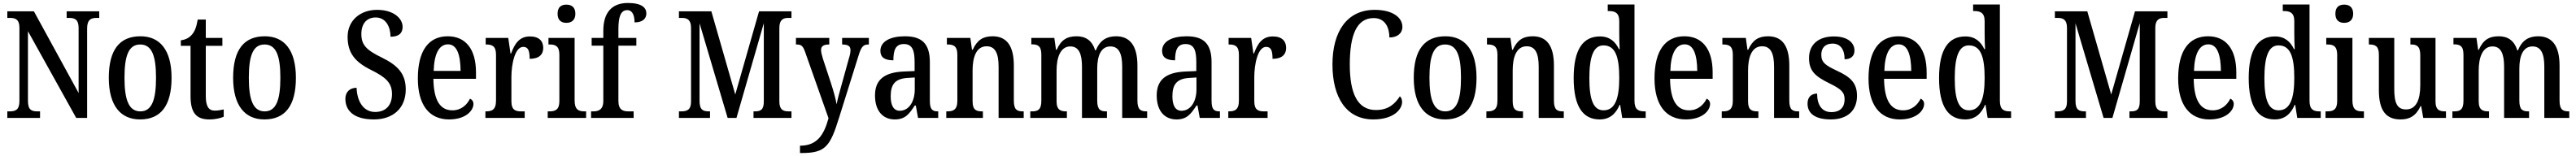

<svg xmlns="http://www.w3.org/2000/svg" viewBox="-20 -790 17235 1045"><path d="M29 0H248V-44H230C192 -44 167 -53 167 -114V-581L490 0H563V-600C563 -659 590 -670 626 -670H644V-714H426V-670H443C479 -670 506 -660 506 -604V-167L207 -714H29V-670H47C82 -670 110 -661 110 -604V-114C110 -53 83 -44 44 -44H29Z M917 10C1055 10 1128 -81 1128 -269C1128 -456 1049 -547 920 -547C780 -547 708 -456 708 -269C708 -81 788 10 917 10ZM919 -44C842 -44 813 -121 813 -269C813 -417 841 -492 918 -492C996 -492 1024 -417 1024 -269C1024 -121 996 -44 919 -44Z M1381 10C1424 10 1459 0 1477 -8V-57C1458 -53 1440 -49 1417 -49C1376 -49 1357 -78 1357 -147V-483H1468V-536H1357V-659H1303C1294 -607 1283 -580 1265 -559C1247 -537 1222 -524 1190 -520V-483H1255V-146C1255 -30 1297 10 1381 10Z M1749 10C1887 10 1960 -81 1960 -269C1960 -456 1881 -547 1752 -547C1612 -547 1540 -456 1540 -269C1540 -81 1620 10 1749 10ZM1751 -44C1674 -44 1645 -121 1645 -269C1645 -417 1673 -492 1750 -492C1828 -492 1856 -417 1856 -269C1856 -121 1828 -44 1751 -44Z M2482 10C2609 10 2695 -64 2695 -191C2695 -296 2642 -352 2534 -405C2428 -456 2398 -492 2398 -562C2398 -631 2433 -673 2494 -673C2562 -673 2593 -610 2593 -544C2647 -544 2674 -566 2674 -610C2674 -666 2615 -724 2503 -724C2392 -724 2306 -654 2306 -543C2306 -436 2355 -375 2462 -322C2558 -274 2603 -238 2603 -160C2603 -85 2562 -40 2490 -40C2416 -40 2370 -104 2366 -202C2322 -202 2291 -175 2291 -128C2291 -50 2346 10 2482 10Z M2985 10C3098 10 3148 -50 3148 -94C3148 -112 3137 -124 3125 -129C3104 -87 3066 -51 3007 -51C2926 -51 2882 -116 2880 -262H3165V-305C3165 -463 3094 -547 2976 -547C2849 -547 2776 -452 2776 -264C2776 -90 2850 10 2985 10ZM3062 -315H2882C2885 -429 2918 -493 2978 -493C3038 -493 3061 -422 3062 -315Z M3228 0H3491V-44H3467C3431 -44 3402 -52 3402 -111V-274C3402 -361 3426 -476 3481 -476C3514 -476 3524 -451 3524 -396C3586 -396 3615 -424 3615 -469C3615 -515 3587 -546 3526 -546C3455 -546 3424 -497 3400 -432H3396L3381 -536H3230V-492H3233C3271 -492 3299 -483 3299 -424V-116C3299 -53 3270 -44 3231 -44H3228Z M3770 -637C3803 -637 3830 -654 3830 -698C3830 -743 3803 -759 3770 -759C3736 -759 3711 -743 3711 -698C3711 -654 3736 -637 3770 -637ZM3645 0H3902V-44H3891C3852 -44 3825 -55 3825 -117V-536H3650V-492H3659C3697 -492 3723 -481 3723 -423V-113C3723 -54 3695 -44 3656 -44H3645Z M3935 0H4220V-44H4185C4150 -44 4118 -53 4118 -114V-484H4238V-536H4118V-595C4118 -679 4134 -722 4177 -722C4216 -722 4226 -679 4226 -640C4280 -640 4305 -665 4305 -700C4305 -738 4275 -770 4181 -770C4073 -770 4017 -704 4017 -584V-536H3939V-484H4017V-114C4017 -53 3982 -44 3950 -44H3935Z M4523 0H4731V-44H4724C4685 -44 4661 -53 4661 -114V-634L4849 0H4908L5091 -635V-112C5091 -55 5071 -44 5031 -44H5022V0H5276V-44H5257C5220 -44 5195 -55 5195 -111V-603C5195 -659 5222 -670 5254 -670H5276V-714H5059L4900 -157L4740 -714H4523V-670H4543C4577 -670 4604 -659 4604 -604V-109C4604 -54 4577 -44 4538 -44H4523Z M5333 186V235H5344C5505 235 5535 190 5595 -3L5725 -418C5744 -481 5759 -492 5792 -492H5794V-536H5615V-492H5618C5654 -491 5671 -482 5671 -454C5671 -438 5667 -419 5661 -401L5607 -206C5595 -164 5585 -127 5578 -91C5573 -123 5559 -176 5540 -234L5486 -398C5479 -422 5474 -440 5474 -455C5474 -478 5488 -492 5526 -492H5529V-536H5306V-492H5310C5342 -492 5353 -483 5368 -440L5524 2C5493 115 5447 186 5333 186Z M5967 10C6038 10 6064 -27 6101 -83H6108L6123 0H6258V-44H6255C6216 -44 6202 -60 6202 -116V-374C6202 -500 6146 -547 6035 -547C5940 -547 5871 -514 5871 -449C5871 -406 5900 -386 5958 -386C5958 -451 5971 -495 6028 -495C6088 -495 6100 -447 6100 -373V-314L6029 -311C5899 -306 5835 -257 5835 -151C5835 -41 5893 10 5967 10ZM6001 -48C5959 -48 5940 -85 5940 -145C5940 -223 5968 -263 6053 -268L6101 -271V-191C6101 -108 6061 -48 6001 -48Z M6312 0H6557V-44H6552C6514 -44 6488 -52 6488 -111V-318C6488 -402 6510 -480 6582 -480C6642 -480 6662 -428 6662 -343V0H6830V-44H6825C6787 -44 6764 -53 6764 -116V-351C6764 -487 6713 -547 6622 -547C6559 -547 6519 -523 6489 -457H6484L6473 -536H6316V-492H6321C6358 -492 6386 -483 6386 -425V-115C6386 -53 6357 -44 6318 -44H6312Z M6874 0H7119V-44H7116C7079 -44 7050 -52 7050 -111V-318C7050 -403 7075 -479 7142 -479C7199 -479 7220 -429 7220 -343V0H7387V-44H7383C7345 -44 7322 -53 7322 -116V-331C7322 -410 7344 -479 7410 -479C7468 -479 7489 -429 7489 -343V0H7656V-44H7653C7615 -44 7591 -53 7591 -116V-351C7591 -487 7538 -547 7448 -547C7388 -547 7341 -523 7313 -453H7308C7287 -522 7241 -547 7184 -547C7120 -547 7080 -523 7051 -457H7046L7035 -536H6881V-493H6884C6922 -493 6948 -484 6948 -425V-115C6948 -53 6923 -44 6885 -44H6874Z M7852 10C7923 10 7949 -27 7986 -83H7993L8008 0H8143V-44H8140C8101 -44 8087 -60 8087 -116V-374C8087 -500 8031 -547 7920 -547C7825 -547 7756 -514 7756 -449C7756 -406 7785 -386 7843 -386C7843 -451 7856 -495 7913 -495C7973 -495 7985 -447 7985 -373V-314L7914 -311C7784 -306 7720 -257 7720 -151C7720 -41 7778 10 7852 10ZM7886 -48C7844 -48 7825 -85 7825 -145C7825 -223 7853 -263 7938 -268L7986 -271V-191C7986 -108 7946 -48 7886 -48Z M8199 0H8462V-44H8438C8402 -44 8373 -52 8373 -111V-274C8373 -361 8397 -476 8452 -476C8485 -476 8495 -451 8495 -396C8557 -396 8586 -424 8586 -469C8586 -515 8558 -546 8497 -546C8426 -546 8395 -497 8371 -432H8367L8352 -536H8201V-492H8204C8242 -492 8270 -483 8270 -424V-116C8270 -53 8241 -44 8202 -44H8199Z M9169 10C9308 10 9362 -59 9362 -107C9362 -123 9356 -138 9347 -145C9316 -97 9273 -53 9187 -53C9063 -53 9012 -165 9012 -358C9012 -553 9057 -669 9172 -669C9250 -669 9277 -603 9277 -539C9330 -539 9364 -567 9364 -610C9364 -672 9300 -724 9179 -724C8992 -724 8896 -577 8896 -358C8896 -137 8989 10 9169 10Z M9649 10C9787 10 9860 -81 9860 -269C9860 -456 9781 -547 9652 -547C9512 -547 9440 -456 9440 -269C9440 -81 9520 10 9649 10ZM9651 -44C9574 -44 9545 -121 9545 -269C9545 -417 9573 -492 9650 -492C9728 -492 9756 -417 9756 -269C9756 -121 9728 -44 9651 -44Z M9926 0H10171V-44H10166C10128 -44 10102 -52 10102 -111V-318C10102 -402 10124 -480 10196 -480C10256 -480 10276 -428 10276 -343V0H10444V-44H10439C10401 -44 10378 -53 10378 -116V-351C10378 -487 10327 -547 10236 -547C10173 -547 10133 -523 10103 -457H10098L10087 -536H9930V-492H9935C9972 -492 10000 -483 10000 -425V-115C10000 -53 9971 -44 9932 -44H9926Z M10684 10C10752 10 10792 -28 10818 -88H10821L10835 0H10992V-44H10984C10944 -44 10917 -55 10917 -115V-760H10738V-716H10745C10783 -716 10815 -707 10815 -649V-569C10815 -533 10816 -493 10818 -461H10813C10789 -511 10751 -546 10686 -546C10573 -546 10510 -460 10510 -267C10510 -75 10573 10 10684 10ZM10710 -51C10642 -51 10615 -122 10615 -266C10615 -408 10642 -486 10709 -486C10790 -486 10815 -408 10815 -267C10815 -130 10787 -51 10710 -51Z M11260 10C11373 10 11423 -50 11423 -94C11423 -112 11412 -124 11400 -129C11379 -87 11341 -51 11282 -51C11201 -51 11157 -116 11155 -262H11440V-305C11440 -463 11369 -547 11251 -547C11124 -547 11051 -452 11051 -264C11051 -90 11125 10 11260 10ZM11337 -315H11157C11160 -429 11193 -493 11253 -493C11313 -493 11336 -422 11337 -315Z M11501 0H11746V-44H11741C11703 -44 11677 -52 11677 -111V-318C11677 -402 11699 -480 11771 -480C11831 -480 11851 -428 11851 -343V0H12019V-44H12014C11976 -44 11953 -53 11953 -116V-351C11953 -487 11902 -547 11811 -547C11748 -547 11708 -523 11678 -457H11673L11662 -536H11505V-492H11510C11547 -492 11575 -483 11575 -425V-115C11575 -53 11546 -44 11507 -44H11501Z M12231 10C12341 10 12406 -49 12406 -148C12406 -235 12361 -275 12272 -316C12195 -352 12167 -372 12167 -423C12167 -468 12192 -498 12242 -498C12293 -498 12323 -461 12323 -393C12366 -393 12389 -415 12389 -452C12389 -502 12345 -546 12251 -546C12152 -546 12085 -495 12085 -401C12085 -314 12127 -278 12223 -231C12298 -194 12323 -173 12323 -125C12323 -72 12294 -39 12234 -39C12169 -39 12139 -90 12139 -163C12107 -163 12075 -146 12075 -96C12075 -27 12130 10 12231 10Z M12692 10C12805 10 12855 -50 12855 -94C12855 -112 12844 -124 12832 -129C12811 -87 12773 -51 12714 -51C12633 -51 12589 -116 12587 -262H12872V-305C12872 -463 12801 -547 12683 -547C12556 -547 12483 -452 12483 -264C12483 -90 12557 10 12692 10ZM12769 -315H12589C12592 -429 12625 -493 12685 -493C12745 -493 12768 -422 12769 -315Z M13129 10C13197 10 13237 -28 13263 -88H13266L13280 0H13437V-44H13429C13389 -44 13362 -55 13362 -115V-760H13183V-716H13190C13228 -716 13260 -707 13260 -649V-569C13260 -533 13261 -493 13263 -461H13258C13234 -511 13196 -546 13131 -546C13018 -546 12955 -460 12955 -267C12955 -75 13018 10 13129 10ZM13155 -51C13087 -51 13060 -122 13060 -266C13060 -408 13087 -486 13154 -486C13235 -486 13260 -408 13260 -267C13260 -130 13232 -51 13155 -51Z M13730 0H13938V-44H13931C13892 -44 13868 -53 13868 -114V-634L14056 0H14115L14298 -635V-112C14298 -55 14278 -44 14238 -44H14229V0H14483V-44H14464C14427 -44 14402 -55 14402 -111V-603C14402 -659 14429 -670 14461 -670H14483V-714H14266L14107 -157L13947 -714H13730V-670H13750C13784 -670 13811 -659 13811 -604V-109C13811 -54 13784 -44 13745 -44H13730Z M14764 10C14877 10 14927 -50 14927 -94C14927 -112 14916 -124 14904 -129C14883 -87 14845 -51 14786 -51C14705 -51 14661 -116 14659 -262H14944V-305C14944 -463 14873 -547 14755 -547C14628 -547 14555 -452 14555 -264C14555 -90 14629 10 14764 10ZM14841 -315H14661C14664 -429 14697 -493 14757 -493C14817 -493 14840 -422 14841 -315Z M15201 10C15269 10 15309 -28 15335 -88H15338L15352 0H15509V-44H15501C15461 -44 15434 -55 15434 -115V-760H15255V-716H15262C15300 -716 15332 -707 15332 -649V-569C15332 -533 15333 -493 15335 -461H15330C15306 -511 15268 -546 15203 -546C15090 -546 15027 -460 15027 -267C15027 -75 15090 10 15201 10ZM15227 -51C15159 -51 15132 -122 15132 -266C15132 -408 15159 -486 15226 -486C15307 -486 15332 -408 15332 -267C15332 -130 15304 -51 15227 -51Z M15666 -637C15699 -637 15726 -654 15726 -698C15726 -743 15699 -759 15666 -759C15632 -759 15607 -743 15607 -698C15607 -654 15632 -637 15666 -637ZM15541 0H15798V-44H15787C15748 -44 15721 -55 15721 -117V-536H15546V-492H15555C15593 -492 15619 -481 15619 -423V-113C15619 -54 15591 -44 15552 -44H15541Z M16043 10C16101 10 16145 -11 16177 -79H16181L16195 0H16347V-44H16342C16306 -44 16277 -51 16277 -111V-536H16109V-492H16112C16148 -492 16175 -484 16175 -421V-218C16175 -121 16147 -57 16080 -57C16018 -57 16001 -104 16001 -195V-536H15831V-492H15834C15873 -492 15898 -482 15898 -424V-186C15898 -49 15946 10 16043 10Z M16390 0H16635V-44H16632C16595 -44 16566 -52 16566 -111V-318C16566 -403 16591 -479 16658 -479C16715 -479 16736 -429 16736 -343V0H16903V-44H16899C16861 -44 16838 -53 16838 -116V-331C16838 -410 16860 -479 16926 -479C16984 -479 17005 -429 17005 -343V0H17172V-44H17169C17131 -44 17107 -53 17107 -116V-351C17107 -487 17054 -547 16964 -547C16904 -547 16857 -523 16829 -453H16824C16803 -522 16757 -547 16700 -547C16636 -547 16596 -523 16567 -457H16562L16551 -536H16397V-493H16400C16438 -493 16464 -484 16464 -425V-115C16464 -53 16439 -44 16401 -44H16390Z"/></svg>

Font: Noto Serif Myanmar Condensed Medium
Style: Regular
Weight: 500
Width: 3
Designer: Ben Mitchell and the Monotype Design Team
Foundry: Monotype Imaging Inc.
Version: Version 2.106